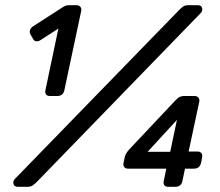

<svg xmlns="http://www.w3.org/2000/svg" viewBox="-20 -720 847 740"><path d="M172 -350Q162 -350 157.5 -356Q153 -362 155 -372L205 -610L137 -566Q128 -560 119.5 -561Q111 -562 107 -571L97 -588Q93 -596 96 -604.5Q99 -613 108 -619L223 -693Q234 -700 247 -700H275Q284 -700 289.5 -694Q295 -688 293 -678L228 -372Q223 -350 201 -350ZM49 0Q35 0 32 -11Q29 -22 38 -31L670 -681Q679 -690 686 -695Q693 -700 707 -700H742Q756 -700 759 -689Q762 -678 753 -669L122 -19Q113 -10 105.5 -5Q98 0 84 0ZM628 0Q618 0 613.5 -6Q609 -12 611 -22L621 -70H473Q464 -70 459 -76Q454 -82 456 -92L461 -115Q461 -117 464.5 -125Q468 -133 479 -145L655 -332Q665 -343 673 -346.5Q681 -350 688 -350H730Q739 -350 744.5 -344Q750 -338 748 -328L707 -136H742Q751 -136 756 -130Q761 -124 759 -114L755 -92Q749 -70 728 -70H693L683 -22Q678 0 656 0ZM549 -135H636L662 -258Z"/></svg>

Font: Lubike
Style: Italic
Weight: 400
Italic angle: -12°
Foundry: Honoka55
Version: Version 1.000;July 22, 2022;FontCreator 14.0.0.2862 64-bit